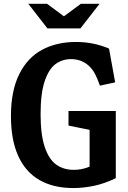

<svg xmlns="http://www.w3.org/2000/svg" viewBox="-20 -959 660 991"><path d="M36.5 -359.7Q36.5 -489.8 79 -575.5Q121.4 -661.1 196.7 -701.8Q271.9 -742.4 372.3 -742.4Q416.3 -742.4 457.9 -734.4Q499.4 -726.4 542.8 -708.2L574.4 -533.9L495.9 -517L482 -552.6Q462 -603.2 427.6 -628.3Q393.2 -653.4 348.1 -653.9Q301.5 -654.1 266.5 -628.2Q231.6 -602.4 210.5 -539.5Q189.5 -476.5 189.5 -370.2Q189.5 -264.1 211 -200.2Q232.5 -136.3 270.2 -109.5Q308 -82.6 360.2 -82.3Q398 -82.4 431.2 -94.6Q464.4 -106.8 498.2 -128L442.5 -61.7V-318.7L489.5 -279.4L333.6 -310.7V-386.1H577.7V-39.4Q520.7 -11.8 466.2 -0.1Q411.7 11.6 358.6 11.6Q255.2 11.6 183.3 -30Q111.4 -71.5 74 -154.2Q36.5 -236.9 36.5 -359.7ZM224.8 -812.5H395.2L493.9 -939.4H397.2L310 -874.8L222.8 -939.4H126.1Z"/></svg>

Font: Monaspace Xenon Var ExtraLight
Style: Regular
Weight: 200
Designer: Riley Cran and the Lettermatic Team
Version: Version 1.200 (Monaspace Xenon Var)